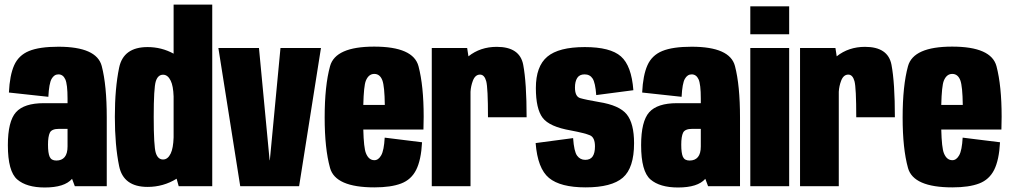

<svg xmlns="http://www.w3.org/2000/svg" viewBox="-20 -805 4367 830"><path d="M303.5 0 291.5 -32Q259 5.5 173.5 5.5Q95 5.5 54.5 -29.2Q14 -64 14 -177.5Q14 -280.5 49 -319.8Q84 -359 169.5 -359H272V-378.5Q272 -441 262.2 -462.2Q252.5 -483.5 232.5 -483.5Q214 -483.5 203 -464Q192 -444.5 189 -386.5L18.5 -405Q22 -479.5 41.2 -522.8Q60.5 -566 105.5 -584.5Q150.5 -603 232.5 -603Q398 -603 419.8 -519.5Q441.5 -436 441.5 -297.5V0ZM272 -172V-248H235.5Q203.5 -248 195.5 -231.5Q187.5 -215 187.5 -179.5Q187.5 -143 194.8 -127Q202 -111 223.5 -111Q247 -111 259.5 -126Q272 -141 272 -172Z M752.5 0 743.5 -32.5Q686.5 3 618 3Q513.5 3 495 -86.8Q476.5 -176.5 476.5 -300Q476.5 -423.5 495 -512.5Q513.5 -601.5 618 -601.5Q678.5 -601.5 730.5 -573V-785H897.5V0ZM730.5 -211V-388Q729 -433.5 718 -456Q705.5 -482 685 -482Q662.5 -482 653.5 -453.5Q644.5 -425 644.5 -299.5Q644.5 -172.5 653.5 -144Q662.5 -115.5 685 -115.5Q705.5 -115.5 718 -141.5Q729 -164.5 730.5 -211Z M1018.5 0 924 -597.5H1099.5L1145.5 -112.5H1146.5L1192.5 -597.5H1367.5L1273 0Z M1598.5 5Q1430 5 1406.8 -78.8Q1383.5 -162.5 1383.5 -297Q1383.5 -434.5 1406.8 -519Q1430 -603.5 1597.5 -603.5Q1767 -603.5 1789.2 -518.5Q1811.5 -433.5 1811.5 -300.5Q1811.5 -270 1810.5 -245H1550.5Q1552.5 -165.5 1562 -142.5Q1574 -112.5 1598.5 -112.5Q1616 -112.5 1628 -133.8Q1640 -155 1643 -210L1804.5 -190Q1800.5 -113.5 1779.2 -71Q1758 -28.5 1714.2 -11.8Q1670.5 5 1598.5 5ZM1550.5 -351.5H1643.5Q1642.5 -431.5 1633 -457.5Q1622.5 -485.5 1598 -485.5Q1573.5 -485.5 1561.5 -456Q1552.5 -433.5 1550.5 -351.5Z M2089.5 -298Q2089.5 -426 2081.8 -454.2Q2074 -482.5 2055 -482.5Q2034 -482.5 2024 -455.5Q2015.5 -433 2014 -408.5V0H1846.5V-597.5H1999.5L2005 -561.5Q2056.5 -602.5 2127.5 -602.5Q2227 -602.5 2241.8 -525Q2256.5 -447.5 2256.5 -298Z M2511.5 5Q2402.5 5 2353.2 -35.8Q2304 -76.5 2295.5 -186.5L2457.5 -208Q2461.5 -150 2474.8 -132Q2488 -114 2510 -114Q2532 -114 2542 -128.8Q2552 -143.5 2552 -172Q2552 -211 2530.2 -220.2Q2508.5 -229.5 2448 -241Q2355 -257 2325.8 -295.8Q2296.5 -334.5 2296.5 -424.5Q2296.5 -518.5 2346 -560Q2395.5 -601.5 2508 -601.5Q2618.5 -601.5 2664.2 -561.2Q2710 -521 2718 -415L2557.5 -394Q2553.5 -447.5 2541.8 -465.5Q2530 -483.5 2507 -483.5Q2485 -483.5 2475.2 -468Q2465.5 -452.5 2465.5 -426.5Q2465.5 -387.5 2488.2 -380.8Q2511 -374 2569 -364Q2657.5 -350 2689.2 -310.8Q2721 -271.5 2721 -186Q2721 -79 2672.5 -37Q2624 5 2511.5 5Z M3041 0 3029 -32Q2996.5 5.5 2911 5.5Q2832.5 5.5 2792 -29.2Q2751.5 -64 2751.5 -177.5Q2751.5 -280.5 2786.5 -319.8Q2821.5 -359 2907 -359H3009.5V-378.5Q3009.5 -441 2999.8 -462.2Q2990 -483.5 2970 -483.5Q2951.5 -483.5 2940.5 -464Q2929.5 -444.5 2926.5 -386.5L2756 -405Q2759.5 -479.5 2778.8 -522.8Q2798 -566 2843 -584.5Q2888 -603 2970 -603Q3135.5 -603 3157.2 -519.5Q3179 -436 3179 -297.5V0ZM3009.5 -172V-248H2973Q2941 -248 2933 -231.5Q2925 -215 2925 -179.5Q2925 -143 2932.2 -127Q2939.5 -111 2961 -111Q2984.5 -111 2997 -126Q3009.5 -141 3009.5 -172Z M3223.5 0V-597.5H3391.5V0ZM3223.5 -777.5H3391.5V-657H3223.5Z M3681.5 -298Q3681.5 -426 3673.8 -454.2Q3666 -482.5 3647 -482.5Q3626 -482.5 3616 -455.5Q3607.5 -433 3606 -408.5V0H3438.5V-597.5H3591.5L3597 -561.5Q3648.5 -602.5 3719.5 -602.5Q3819 -602.5 3833.8 -525Q3848.5 -447.5 3848.5 -298Z M4097 5Q3928.5 5 3905.2 -78.8Q3882 -162.5 3882 -297Q3882 -434.5 3905.2 -519Q3928.5 -603.5 4096 -603.5Q4265.5 -603.5 4287.8 -518.5Q4310 -433.5 4310 -300.5Q4310 -270 4309 -245H4049Q4051 -165.5 4060.5 -142.5Q4072.5 -112.5 4097 -112.5Q4114.5 -112.5 4126.5 -133.8Q4138.5 -155 4141.5 -210L4303 -190Q4299 -113.5 4277.8 -71Q4256.5 -28.5 4212.8 -11.8Q4169 5 4097 5ZM4049 -351.5H4142Q4141 -431.5 4131.5 -457.5Q4121 -485.5 4096.5 -485.5Q4072 -485.5 4060 -456Q4051 -433.5 4049 -351.5Z"/></svg>

Font: Anybody Condensed ExtraBold
Style: Regular
Weight: 800
Width: 3
Designer: Tyler Finck
Foundry: Etcetera Type Company
Version: Version 1.010; ttfautohint (v1.8.3) -l 8 -r 50 -G 200 -x 14 